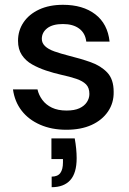

<svg xmlns="http://www.w3.org/2000/svg" viewBox="-20 -528 535 799"><path d="M256 12Q195 12 147 -9Q99 -30 70 -67.5Q41 -105 34 -156H136Q141 -133 156 -112.5Q171 -92 196 -80Q221 -68 257 -68Q290 -68 310.5 -77.5Q331 -87 341.5 -103Q352 -119 352 -137Q352 -163 338 -177Q324 -191 297.5 -200Q271 -209 234 -217Q203 -224 171.5 -234.5Q140 -245 113.5 -260Q87 -275 71 -299Q55 -323 55 -358Q55 -401 78 -435Q101 -469 143 -488.5Q185 -508 242 -508Q325 -508 376.5 -468.5Q428 -429 436 -355H339Q335 -390 309.5 -409Q284 -428 242 -428Q199 -428 176.5 -410.5Q154 -393 154 -366Q154 -349 167.5 -336Q181 -323 206.5 -314Q232 -305 267 -296Q316 -284 358 -269Q400 -254 426.5 -226Q453 -198 453 -146Q454 -100 429.5 -64Q405 -28 361 -8Q317 12 256 12ZM195 251V207Q220 207 231 192Q242 177 242 148V134H194V48H291Q295 70 297 91Q299 112 299 130Q299 192 272.5 221.5Q246 251 195 251Z"/></svg>

Font: DM Sans 28pt Medium
Style: Regular
Weight: 500
Version: Version 4.004;gftools[0.9.30]